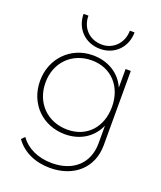

<svg xmlns="http://www.w3.org/2000/svg" viewBox="-158 -770 904 1076"><g transform="rotate(20 294.5 -232.0)"><path d="M269 206C413 206 510 117 510 -17V-460H479V-349C446 -425 372 -470 282 -470C150 -470 51 -368 51 -235C51 -99 150 0 284 0C374 0 446 -46 479 -122V-17C479 102 398 177 270 177C184 177 117 142 81 90L62 109C106 172 181 206 269 206ZM83 -236C83 -355 167 -441 286 -441C401 -441 480 -356 480 -235C480 -111 402 -29 288 -29C168 -29 83 -115 83 -236ZM152 -670C152 -583 215 -517 306 -517C393 -517 456 -583 456 -670H428C428 -597 374 -543 308 -543C231 -543 181 -597 181 -670Z"/></g></svg>

Font: MV Cash Thin
Style: Regular
Weight: 100
Designer: Rodrigo Fuenzalida
Foundry: fragTYPE
Version: Version 1.100;Glyphs 3.1.2 (3151)